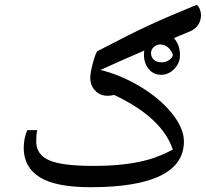

<svg xmlns="http://www.w3.org/2000/svg" viewBox="-20 -780 868 810"><path d="M372.1 -80.1Q449.2 -80.1 507.6 -87.4Q565.9 -94.7 611.6 -108.2Q657.2 -121.6 709 -148.9Q664.6 -283.7 460.9 -379.9Q450.2 -376 433.1 -376Q402.3 -376 381.6 -397.5Q360.8 -418.9 360.8 -452.1Q360.8 -474.1 372.8 -517.6Q384.8 -561 392.1 -564.9Q532.7 -638.2 609.9 -673.8Q687 -709.5 810.1 -759.8Q819.3 -752 823.7 -739.3Q828.1 -726.6 828.1 -715.3L827.1 -705.1Q821.3 -663.6 777.8 -646Q563 -557.6 403.8 -484.9Q490.2 -463.9 573 -413.8Q655.8 -363.8 705.8 -301.3Q755.9 -238.8 755.9 -183.1Q755.9 -87.4 657 -38.8Q558.1 9.8 361.8 9.8Q215.8 9.8 147.9 -32.2Q80.1 -74.2 80.1 -155.8Q80.1 -196.3 95.2 -231H137.2Q132.8 -216.3 132.8 -183.1Q132.8 -128.4 186.5 -104.2Q240.2 -80.1 372.1 -80.1ZM660.2 -464.4Q627 -464.4 607.2 -489Q587.4 -513.7 587.4 -548.3Q587.4 -576.7 598.1 -598.4Q608.9 -620.1 626.7 -632.3Q644.5 -644.5 662.1 -644.5Q680.7 -644.5 699 -632.1Q717.3 -619.6 728.3 -597.9Q739.3 -576.2 739.3 -547.4Q739.3 -513.2 714.8 -488.8Q690.4 -464.4 660.2 -464.4ZM709 -547.4Q709 -553.7 701.4 -565.4Q693.8 -577.1 682.4 -584.7Q670.9 -592.3 654.3 -592.3Q640.6 -592.3 628.9 -581.8Q617.2 -571.3 617.2 -556.2Q617.2 -538.6 629.2 -527.8Q641.1 -517.1 663.1 -517.1Q680.2 -517.1 694.6 -527.6Q709 -538.1 709 -547.4Z"/></svg>

Font: Droid Arabic Naskh
Style: Regular
Weight: 400
Designer: Pascal Zoghbi
Foundry: Ascender Corporation
Version: Version 1.00